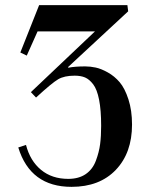

<svg xmlns="http://www.w3.org/2000/svg" viewBox="-20 -714 596 746"><path d="M126 -592 84 -498 59 -510 132 -694H475L478 -670L244 -453L246 -451Q271 -456 311 -456Q331 -456 352 -451.5Q373 -447 399 -432.5Q425 -418 445 -394.5Q465 -371 479 -328Q493 -285 493 -230Q493 -120 430 -54Q367 12 258 12Q98 12 51 -141L81 -151Q97 -89 139.5 -54Q182 -19 245 -19Q286 -19 313 -37.5Q340 -56 352.5 -89.5Q365 -123 369 -154Q373 -185 373 -225Q373 -286 365 -326.5Q357 -367 342 -386.5Q327 -406 310.5 -413Q294 -420 270 -420Q230 -420 206 -406Q182 -392 120 -335L100 -356L349 -592Z"/></svg>

Font: Justus
Style: Versalitas
Weight: 400
Version: Version 001.001